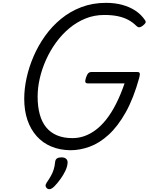

<svg xmlns="http://www.w3.org/2000/svg" viewBox="-20 -1035 1042 1347"><path d="M474 19Q400 18 340 -7Q280 -32 237.5 -79.5Q195 -127 172.5 -193Q150 -259 150 -342Q150 -412 166.5 -488Q183 -564 215.5 -639.5Q248 -715 296 -782.5Q344 -850 408 -902.5Q472 -955 551 -985Q630 -1015 724 -1015Q786 -1015 837.5 -1001Q889 -987 929.5 -960.5Q970 -934 997 -894Q1005 -883 1000.5 -874.5Q996 -866 982 -855Q969 -845 959 -843.5Q949 -842 936 -854Q911 -879 879 -896Q847 -913 806 -921.5Q765 -930 711 -930Q641 -930 579.5 -905Q518 -880 466 -836.5Q414 -793 373 -736.5Q332 -680 303 -615.5Q274 -551 259 -485Q244 -419 244 -357Q244 -287 259 -232.5Q274 -178 304.5 -141Q335 -104 381 -85Q427 -66 488 -66Q531 -66 571.5 -80Q612 -94 651 -123Q690 -152 726 -197.5Q762 -243 794 -306Q826 -369 854 -450H597Q582 -450 579 -459Q576 -468 583 -490Q591 -513 599.5 -521.5Q608 -530 623 -530H942Q957 -530 960 -521.5Q963 -513 957 -490Q917 -345 862 -247Q807 -149 742.5 -90Q678 -31 609.5 -6Q541 19 474 19ZM313 289Q301 280 300 269.5Q299 259 307 247Q325 221 337.5 198.5Q350 176 357 153Q364 130 367 100Q369 83 380.5 76Q392 69 411 69Q434 69 445 80Q456 91 454 110Q452 135 438.5 163.5Q425 192 405 220Q385 248 362 272Q349 285 337.5 290Q326 295 313 289Z"/></svg>

Font: Playwrite BE VLG
Style: Regular
Weight: 400
Designer: Veronika Burian, José Scaglione
Foundry: TypeTogether
Version: Version 1.002